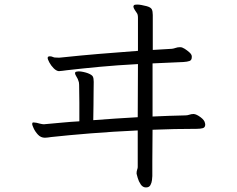

<svg xmlns="http://www.w3.org/2000/svg" viewBox="-20 -754 1040 842"><path d="M579 5Q579 -3 581.5 -10Q584 -17 584 -21V-182Q475 -177 376 -169Q277 -161 204 -153Q197 -152 190 -151Q183 -150 177 -150Q159 -150 146.5 -163.5Q134 -177 127.5 -191.5Q121 -206 121 -210Q121 -216 125 -217H128Q133 -217 140.5 -215.5Q148 -214 154 -212Q166 -209 173 -209Q175 -209 177.5 -209.5Q180 -210 183 -210Q218 -213 254.5 -216.5Q291 -220 328 -222Q328 -267 328 -305Q328 -343 327 -382Q327 -388 326 -393Q325 -398 323 -402Q322 -407 315.5 -417.5Q309 -428 309 -433Q309 -439 316.5 -440Q324 -441 325 -441Q334 -441 345.5 -438.5Q357 -436 365 -433Q383 -426 387 -418.5Q391 -411 391 -395Q391 -384 390.5 -356.5Q390 -329 390 -294.5Q390 -260 389 -227Q437 -231 486 -234Q535 -237 584 -240L585 -473Q492 -468 417.5 -461Q343 -454 273 -446Q263 -445 254 -443.5Q245 -442 238 -442Q227 -443 215.5 -454.5Q204 -466 196.5 -480Q189 -494 189 -500Q189 -505 193 -506Q195 -507 199 -507Q205 -507 209.5 -505Q214 -503 218 -502Q223 -502 228 -501.5Q233 -501 239 -501Q246 -501 250 -502Q335 -511 413 -517.5Q491 -524 585 -531V-676Q585 -691 580 -697Q577 -701 571 -710.5Q565 -720 565 -725Q565 -728 567.5 -731Q570 -734 582 -734Q590 -734 600.5 -732Q611 -730 623 -727Q641 -722 645.5 -713.5Q650 -705 650 -688V-535L734 -540Q742 -541 750.5 -544Q759 -547 768 -547H771Q779 -547 790 -540Q801 -533 810.5 -524.5Q820 -516 821 -508V-503Q821 -490 811 -486.5Q801 -483 784 -482L649 -476V-243Q685 -245 721 -246Q757 -247 793 -248Q802 -248 810.5 -251Q819 -254 828 -254H830Q842 -253 859.5 -240Q877 -227 879 -214Q879 -213 879.5 -211.5Q880 -210 880 -208Q880 -195 869.5 -192Q859 -189 842 -189Q794 -189 745.5 -188Q697 -187 649 -185Q648 -103 648 -46Q648 11 648 18Q648 24 646.5 36Q645 48 639.5 58Q634 68 620 68Q606 68 597 54.5Q588 41 584 26.5Q580 12 579 8Z"/></svg>

Font: Moon Stars Kai HW
Style: Regular
Weight: 400
Designer: GuiWonder
Version: Version 1.101